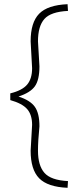

<svg xmlns="http://www.w3.org/2000/svg" viewBox="-20 -771 386 915"><path d="M168 -169Q161 -99 161 -53Q161 18 192 53Q223 88 304 92L302 124Q207 120 166.5 78.5Q126 37 126 -53L133 -176Q133 -224 109.5 -251Q86 -278 29 -294V-326Q86 -340 109.5 -368Q133 -396 133 -446L126 -574Q126 -664 166.5 -705.5Q207 -747 302 -751L304 -719Q222 -715 191.5 -680.5Q161 -646 161 -574L168 -455Q168 -390 146 -359.5Q124 -329 68 -311Q124 -293 146 -262Q168 -231 168 -169Z"/></svg>

Font: Titillium Web[RUS by Daymarius]
Style: Regular
Weight: 200
Designer: Cyrillization by Daymarius
Foundry: Cyrillization by Daymarius
Version: Version 1.002 September 11, 2018